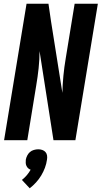

<svg xmlns="http://www.w3.org/2000/svg" viewBox="-20 -755 547 1034"><path d="M2 0 123 -735H241L255 -639L316 -255Q317 -301 321.5 -347.5Q326 -394 334 -441L382 -735H507L386 0H268L193 -480Q193 -434 188 -387.5Q183 -341 175 -294L127 0ZM140 259 98 214Q112 203 124 189Q136 175 145 159Q137 156 131.5 151Q126 146 122.5 138.5Q119 131 118.5 122.5Q118 114 119 105Q121 94 126.5 83Q132 72 141 64Q150 56 162.5 52.5Q175 49 186 49Q197 49 207.5 52.5Q218 56 225 64Q232 72 233.5 83Q235 94 233 105Q230 127 222 148.5Q214 170 202 190Q190 210 174 227.5Q158 245 140 259Z"/></svg>

Font: Iosevka Extrabold Oblique
Style: Regular
Weight: 800
Italic angle: -9°
Monospace: yes
Designer: Belleve Invis
Foundry: Belleve Invis
Version: Version 32.5.0; ttfautohint (v1.8.4)